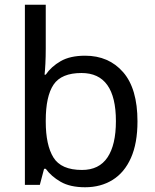

<svg xmlns="http://www.w3.org/2000/svg" viewBox="-20 -780 655 810"><path d="M173 -575Q173 -541 171.5 -511.5Q170 -482 168 -465H173Q196 -499 236 -522Q276 -545 339 -545Q439 -545 499.5 -475.5Q560 -406 560 -268Q560 -176 532.5 -114Q505 -52 455 -21Q405 10 339 10Q276 10 236 -13Q196 -36 173 -68H166L148 0H85V-760H173ZM324 -472Q239 -472 206 -423Q173 -374 173 -271V-267Q173 -168 205.5 -115.5Q238 -63 326 -63Q398 -63 433.5 -116Q469 -169 469 -269Q469 -472 324 -472Z"/></svg>

Font: Noto Sans Cherokee
Style: Regular
Weight: 400
Designer: Monotype Design Team
Foundry: Monotype Imaging Inc.
Version: Version 2.001